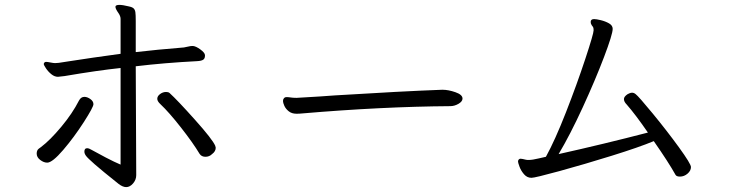

<svg xmlns="http://www.w3.org/2000/svg" viewBox="-20 -739 3000 785"><path d="M244 -428Q220 -425 217 -425Q203 -425 190 -435.5Q177 -446 168 -459.5Q159 -473 159 -477Q159 -482 164 -485Q165 -486 169 -486Q174 -486 186.5 -483.5Q199 -481 205 -481L220 -482L259 -488Q297 -494 362 -503.5Q427 -513 473 -519V-662Q473 -673 464 -686Q452 -703 452 -711V-712Q453 -719 468 -719Q482 -719 506 -713Q521 -710 526.5 -704.5Q532 -699 533.5 -689Q535 -679 535 -652V-526Q620 -536 732 -545Q739 -546 749 -548.5Q759 -551 766 -551H769Q781 -550 799 -537Q817 -524 818 -514V-511Q818 -500 811 -495Q804 -490 786 -489Q651 -482 535 -468L537 -23Q537 -4 524 11Q511 26 496 26Q482 26 465 13Q396 -42 367 -67.5Q338 -93 331.5 -102Q325 -111 325 -119Q325 -133 336 -133Q344 -133 355 -126Q376 -114 412.5 -95Q449 -76 473 -66V-461Q379 -451 244 -428ZM820 -98Q804 -98 796 -110Q769 -155 720 -217.5Q671 -280 636 -313Q623 -325 623 -335Q623 -346 634.5 -354.5Q646 -363 659 -363Q668 -363 673 -359Q705 -330 777 -249.5Q849 -169 860 -143Q862 -137 862 -135Q862 -120 847 -109Q836 -98 820 -98ZM130 -111Q130 -125 139 -131.5Q148 -138 148 -138Q185 -166 230.5 -220.5Q276 -275 303 -328Q311 -343 325 -343Q337 -343 349.5 -334Q362 -325 362 -313Q362 -301 322.5 -239.5Q283 -178 238.5 -126Q194 -74 173 -74Q159 -74 144.5 -85Q130 -96 130 -111Z M1871 -336Q1871 -324 1854.5 -314.5Q1838 -305 1821 -305Q1541 -303 1213 -275Q1205 -274 1192 -274Q1173 -274 1160.5 -284Q1148 -294 1142.5 -306.5Q1137 -319 1137 -326Q1137 -333 1141 -337.5Q1145 -342 1152 -342Q1159 -342 1168.5 -340.5Q1178 -339 1190 -339H1194Q1301 -345 1350 -349Q1624 -366 1787 -372H1790Q1813 -372 1842 -362Q1871 -352 1871 -336Z M2153 -12Q2135 -12 2122.5 -26.5Q2110 -41 2104 -57.5Q2098 -74 2098 -78Q2098 -86 2104 -89Q2105 -90 2109 -90Q2114 -90 2130 -86Q2134 -85 2141 -85Q2157 -85 2183.5 -91.5Q2210 -98 2212 -98Q2249 -165 2294 -280Q2339 -395 2373 -498Q2407 -601 2407 -615Q2407 -624 2405 -628Q2404 -629 2399.5 -635.5Q2395 -642 2395 -649Q2395 -661 2409 -661Q2418 -661 2436.5 -656.5Q2455 -652 2470 -643.5Q2485 -635 2485 -621Q2485 -599 2449.5 -505.5Q2414 -412 2362.5 -300Q2311 -188 2264 -109Q2448 -150 2629 -197Q2578 -271 2542 -312Q2531 -323 2531 -334Q2531 -344 2546 -354Q2548 -355 2553.5 -357.5Q2559 -360 2564 -360Q2572 -360 2579 -354Q2591 -345 2649 -274.5Q2707 -204 2756 -136.5Q2805 -69 2805 -56Q2805 -41 2791 -29Q2777 -17 2760 -17Q2746 -17 2742 -24Q2713 -76 2653 -162Q2593 -137 2480.5 -102Q2368 -67 2267.5 -39.5Q2167 -12 2153 -12Z"/></svg>

Font: Fusion Kai T
Style: Regular
Weight: 400
Designer: Fontworks Inc.
Version: Version 24.134;May 13, 2024